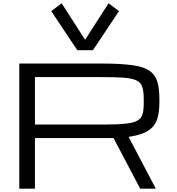

<svg xmlns="http://www.w3.org/2000/svg" viewBox="-20 -1131 1059 1151"><path d="M597.7 -750Q702.1 -750 774.9 -740.2Q842.3 -730.5 876.5 -706.5Q911.1 -682.1 923.3 -641.1Q935.5 -601.6 935.5 -536.1V-516.6Q935.5 -455.6 921.9 -416Q907.7 -373.5 868.2 -347.7Q829.1 -321.8 751 -310.5L914.1 0H820.3L660.6 -303.7Q657.7 -303.2 640.6 -303.2H618.7H189.5V0H95.7V-750ZM604 -384.3Q687.5 -384.3 735.8 -390.1Q783.2 -395 806.6 -409.7Q828.6 -423.3 835.4 -449.7Q841.8 -473.1 841.8 -516.6V-536.1Q841.8 -582 833 -609.4Q824.2 -636.7 797.9 -648.9Q770.5 -662.1 719.2 -665.5Q677.7 -668.9 579.6 -668.9H189.5V-384.3ZM287.1 -1064.5 349.6 -1111.3 490.2 -892.6 630.9 -1111.3 693.4 -1064.5 537.1 -830.1H443.4Z"/></svg>

Font: Michroma+
Style: Regular
Weight: 400
Designer: beogot
Foundry: beogot
Version: Version